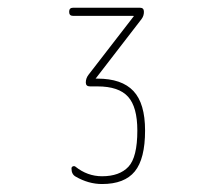

<svg xmlns="http://www.w3.org/2000/svg" viewBox="-20 -750 540 484"><path d="M164.1 -710Q154.3 -710 154.3 -720.2Q154.3 -730.5 164.1 -730.5H333Q342.8 -730.5 342.8 -720.2Q342.8 -710 336.9 -702.1L221.7 -552.7L220.7 -551.8H221.7H225.6Q287.1 -551.8 316.4 -520.5Q345.7 -489.3 345.7 -420.9Q345.7 -349.6 319.8 -317.9Q293.9 -286.1 237.3 -286.1Q203.1 -286.1 170.9 -304.7Q160.2 -310.5 160.2 -325.2Q160.2 -329.1 163.6 -330.6Q167 -332 169.9 -330.1Q200.2 -305.7 237.3 -305.7Q281.2 -305.7 303.7 -329.6Q326.2 -353.5 326.2 -420.9Q326.2 -480.5 302.7 -506.3Q279.3 -532.2 225.6 -532.2H207Q196.3 -532.2 196.3 -542Q196.3 -552.7 203.1 -561.5L316.4 -708L317.4 -709L316.4 -710Z"/></svg>

Font: Rounded Mgen+ 1m thin
Style: Regular
Weight: 100
Designer: [Source Han Sans]
Ryoko NISHIZUKA  (kana & ideographs); Paul D. Hunt (Latin, Greek & Cyrillic); Wenlong ZHANG  (bopomofo
Version: Version 1.059.20150602